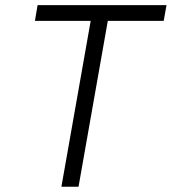

<svg xmlns="http://www.w3.org/2000/svg" viewBox="-20 -713 656 733"><path d="M214.4 0H279.8L391.6 -633.3H605L615.7 -693.4H123.5L113.3 -633.3H326.2Z"/></svg>

Font: Cascadia Mono PL Light
Style: Italic
Weight: 300
Italic angle: -10°
Monospace: yes
Designer: Aaron Bell
Foundry: Saja Typeworks
Version: Version 2404.023